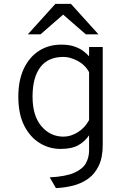

<svg xmlns="http://www.w3.org/2000/svg" viewBox="-20 -752 656 985"><path d="M267 213 235 158Q318 153.5 361.5 134Q405 114.5 421 84.8Q437 55 437 20V-58Q415.5 -26 381.8 -7Q348 12 290 12Q233 12 183.8 -18Q134.5 -48 104.2 -107.5Q74 -167 74 -256Q74 -340 102.2 -399.8Q130.5 -459.5 180 -491.2Q229.5 -523 294 -523Q336.5 -523 365.2 -512.2Q394 -501.5 411.2 -487.2Q428.5 -473 437 -463V-511H507V-8Q507 55 487.2 97Q467.5 139 433.8 163.8Q400 188.5 357 199.8Q314 211 267 213ZM306 -51Q343 -51 379.5 -73.8Q416 -96.5 437 -136V-382Q415.5 -420.5 377.2 -440.2Q339 -460 306 -460Q226.5 -460 186.8 -407.2Q147 -354.5 147 -256Q147 -158 192.5 -104.5Q238 -51 306 -51ZM123 -576 264 -732H344L485 -576H420L304 -677L188 -576Z"/></svg>

Font: Overpass Mono Light
Style: Regular
Weight: 300
Monospace: yes
Designer: Delve Withrington, Dave Bailey
Foundry: Delve Fonts LLC
Version: Version 4.000